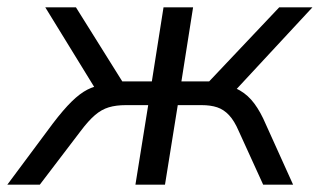

<svg xmlns="http://www.w3.org/2000/svg" viewBox="-58 -506 876 526"><path d="M-38 0 87 -168Q116 -206 138.5 -228Q161 -250 181.5 -260.5Q202 -271 227 -274L211 -250L66 -486H150L277 -283H358L390 -486H471L439 -283H515L707 -486H798L579 -250L544 -274Q577 -271 599.5 -258Q622 -245 639 -222Q656 -199 670 -166L745 0H663L596 -147Q584 -175 569.5 -190.5Q555 -206 537 -212Q519 -218 494 -218H429L394 0H313L348 -218H287Q260 -218 240 -212Q220 -206 202 -190.5Q184 -175 163 -147L51 0Z"/></svg>

Font: Nunito Sans 12pt
Style: Italic
Weight: 400
Italic angle: -9°
Designer: Vernon Adams
Foundry: Vernon Adams
Version: Version 3.101;gftools[0.9.27]